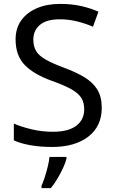

<svg xmlns="http://www.w3.org/2000/svg" viewBox="-20 -744 589 985"><path d="M502 -191Q502 -96 433 -43Q364 10 247 10Q187 10 136 1Q85 -8 51 -24V-110Q87 -94 140.5 -81Q194 -68 251 -68Q331 -68 371.5 -99Q412 -130 412 -183Q412 -218 397 -242Q382 -266 345.5 -286.5Q309 -307 244 -330Q153 -363 106.5 -411Q60 -459 60 -542Q60 -599 89 -639.5Q118 -680 169.5 -702Q221 -724 288 -724Q347 -724 396 -713Q445 -702 485 -684L457 -607Q420 -623 376.5 -634Q333 -645 286 -645Q219 -645 185 -616.5Q151 -588 151 -541Q151 -505 166 -481Q181 -457 215 -438Q249 -419 307 -397Q370 -374 413.5 -347.5Q457 -321 479.5 -284Q502 -247 502 -191ZM321 70Q317 88 304.5 115.5Q292 143 275.5 171Q259 199 241 221H193V209Q201 192 209.5 165.5Q218 139 225 110.5Q232 82 234 61H321Z"/></svg>

Font: Noto Sans Tirhuta
Style: Regular
Weight: 400
Designer: Monotype Design Team
Foundry: Monotype Imaging Inc.
Version: Version 2.003; ttfautohint (v1.8.4.7-5d5b)